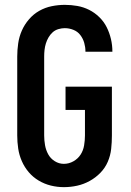

<svg xmlns="http://www.w3.org/2000/svg" viewBox="-20 -763 540 791"><path d="M243 8Q216 8 189.5 1.5Q163 -5 139.5 -19Q116 -33 98.5 -53.5Q81 -74 70 -99Q59 -124 55 -151Q51 -178 51 -205V-530Q51 -557 55 -584.5Q59 -612 70 -637Q81 -662 99.5 -683.5Q118 -705 142 -718.5Q166 -732 193 -737.5Q220 -743 247 -743Q273 -743 298.5 -738.5Q324 -734 347 -722.5Q370 -711 389 -692.5Q408 -674 419.5 -651Q431 -628 437 -602.5Q443 -577 443 -551Q443 -551 443 -551Q443 -551 443 -550H332Q332 -551 332 -551Q332 -551 332 -551Q332 -569 327 -586.5Q322 -604 311 -618.5Q300 -633 282.5 -640Q265 -647 247 -647Q234 -647 220.5 -643Q207 -639 197 -630Q187 -621 180 -609Q173 -597 169 -584Q165 -571 163.5 -557.5Q162 -544 162 -530V-205Q162 -185 165.5 -165Q169 -145 178.5 -127.5Q188 -110 205.5 -99Q223 -88 243 -88Q264 -88 282.5 -98.5Q301 -109 312 -126Q323 -143 326.5 -164Q330 -185 330 -205V-310H250V-406H441V-205Q441 -177 438 -149.5Q435 -122 424 -96.5Q413 -71 393.5 -51Q374 -31 349.5 -17.5Q325 -4 298 2Q271 8 243 8Z"/></svg>

Font: iosevka_custom_sans_ss08
Style: Bold
Weight: 700
Designer: Belleve Invis
Foundry: Belleve Invis
Version: Version 10.3.0; ttfautohint (v1.8.3)